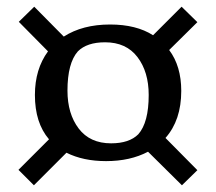

<svg xmlns="http://www.w3.org/2000/svg" viewBox="-20 -618 643 572"><path d="M296 -138Q228 -138 178 -163L81 -66L35 -112L126 -203Q84 -252 84 -335Q84 -412 123 -465L36 -553L82 -598L170 -509Q226 -545 308 -545Q386 -545 436 -513L521 -598L568 -552L484 -469Q520 -421 520 -347Q520 -260 473 -207L568 -111L522 -66L421 -166Q368 -138 296 -138ZM293 -492Q239 -492 212 -465Q181 -430 181 -348Q181 -279 214.5 -235Q248 -191 311 -191Q365 -191 392 -218Q423 -253 423 -335Q423 -404 389.5 -448Q356 -492 293 -492Z"/></svg>

Font: Poly
Style: Regular
Weight: 400
Designer: Jos Nicols Silva Schwarzenberg
Foundry: Jose Nicolas Silva Schwarzenberg
Version: Version 1.001